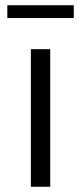

<svg xmlns="http://www.w3.org/2000/svg" viewBox="-20 -714 310 734"><path d="M172 0V-526H98V0ZM262 -645V-694H8V-645Z"/></svg>

Font: Montserrat-Alt1
Style: Regular
Weight: 400
Designer: Differentunic
Foundry: Differentunic
Version: Version 7.222